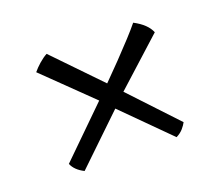

<svg xmlns="http://www.w3.org/2000/svg" viewBox="-73 -582 662 574"><g transform="rotate(-20 258.0 -295.0)"><path d="M108 -111Q80 -125 71 -147L221 -294L73 -438Q82 -449 95 -460.5Q108 -472 121 -479L261 -334Q287 -360 313.5 -387.5Q340 -415 362 -439Q384 -463 396 -478Q436 -457 447 -429L298 -294L436 -147Q432 -139 423.5 -129Q415 -119 401 -112L258 -255Z"/></g></svg>

Font: Texturina
Style: Regular
Weight: 400
Designer: Guillermo Torres Carreño
Foundry: Omnibus-Type
Version: Version 1.002; ttfautohint (v1.8.3)